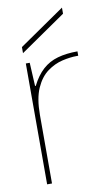

<svg xmlns="http://www.w3.org/2000/svg" viewBox="-81 -735 435 776"><g transform="rotate(-10 136.0 -346.5)"><path d="M48 0V-496H64L69 -400H72Q92 -440 118.5 -464Q145 -488 180.5 -498Q216 -508 262 -508V-490H256Q229 -490 196.5 -482.5Q164 -475 134.5 -453.5Q105 -432 86.5 -390.5Q68 -349 68 -281V0ZM44 -539V-564L231 -693V-668Z"/></g></svg>

Font: DM Sans 36pt Thin
Style: Regular
Weight: 250
Designer: Colophon Foundry, Jonny Pinhorn
Foundry: Colophon Foundry
Version: Version 4.004;gftools[0.9.30]